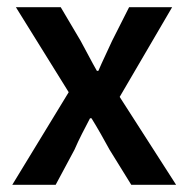

<svg xmlns="http://www.w3.org/2000/svg" viewBox="-20 -511 521 531"><path d="M14 0 170 -256 24 -491H148L203 -398Q214 -378 225 -357Q236 -336 248 -315H252Q261 -336 271 -357Q281 -378 290 -398L337 -491H456L311 -243L467 0H343L283 -97Q271 -119 258.5 -141Q246 -163 233 -184H229Q218 -163 207 -141.5Q196 -120 186 -97L134 0Z"/></svg>

Font: Source Sans 3 SemiBold
Style: Regular
Weight: 600
Designer: Paul D. Hunt
Foundry: Adobe
Version: Version 3.046;hotconv 1.0.118;makeotfexe 2.5.65603